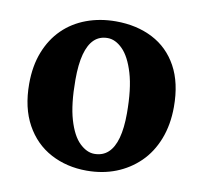

<svg xmlns="http://www.w3.org/2000/svg" viewBox="-64 -572 691 655"><g transform="rotate(10 281.5 -244.5)"><path d="M276 15Q207 15 151.5 -14.5Q96 -44 64 -102Q32 -160 32 -243Q32 -305 51 -353.5Q70 -402 104 -435.5Q138 -469 185 -486.5Q232 -504 287 -504Q359 -504 414.5 -475.5Q470 -447 501 -390.5Q532 -334 532 -251Q532 -189 512.5 -139Q493 -89 458 -55Q423 -21 377 -3Q331 15 276 15ZM292 -46Q321 -46 340 -63.5Q359 -81 368.5 -115.5Q378 -150 378 -201Q378 -286 362 -339.5Q346 -393 321 -418Q296 -443 269 -443Q241 -443 222.5 -425.5Q204 -408 194.5 -373Q185 -338 185 -284Q185 -199 200.5 -146.5Q216 -94 241 -70Q266 -46 292 -46Z"/></g></svg>

Font: Source Serif 4 18pt
Style: Bold
Weight: 700
Designer: Frank Grießhammer
Foundry: Adobe Systems Incorporated
Version: Version 4.004;hotconv 1.0.116;makeotfexe 2.5.65601